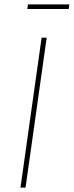

<svg xmlns="http://www.w3.org/2000/svg" viewBox="-20 -852 335 872"><path d="M192 -681 96 0H73L169 -681ZM292 -811H104L107 -832H295Z"/></svg>

Font: Fira Sans Condensed Thin
Style: Italic
Weight: 250
Width: 3
Italic angle: -8°
Designer: Carrois Corporate & Edenspiekermann AG
Foundry: Carrois Corporate GbR & Edenspiekermann AG
Version: Version 4.203